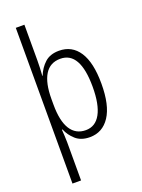

<svg xmlns="http://www.w3.org/2000/svg" viewBox="-181 -839 851 1154"><g transform="rotate(-20 244.5 -262.0)"><path d="M443 -269Q443 -131 396.5 -60.5Q350 10 269 10Q213 10 179 -20Q145 -50 129 -90H125Q126 -73 127.5 -51Q129 -29 129 -8V236H74V-760H129V-532Q129 -485 125 -434H127Q145 -480 179 -511Q213 -542 270 -542Q353 -542 398 -473Q443 -404 443 -269ZM387 -269Q387 -494 261 -494Q195 -494 162 -440.5Q129 -387 129 -285V-249Q129 -144 162.5 -91Q196 -38 260 -38Q322 -38 354.5 -97Q387 -156 387 -269Z"/></g></svg>

Font: Noto Sans Myanmar UI Condensed Light
Style: Regular
Weight: 300
Width: 3
Designer: Monotype Design Team
Foundry: Monotype Imaging Inc.
Version: Version 2.103; ttfautohint (v1.8.4.7-5d5b)